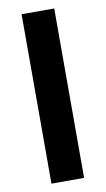

<svg xmlns="http://www.w3.org/2000/svg" viewBox="-84 -770 448 812"><g transform="rotate(-10 139.5 -364.0)"><path d="M209.5 -727.5V0H69.3V-727.5Z"/></g></svg>

Font: Inter Cardless
Style: Bold
Weight: 700
Designer: Rasmus Andersson
Foundry: rsms
Version: Version 4.001;git-9221beed3